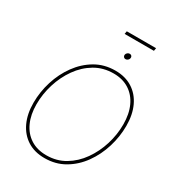

<svg xmlns="http://www.w3.org/2000/svg" viewBox="-233 -1141 1178 1289"><g transform="rotate(30 356.0 -497.0)"><path d="M312.5 9.8Q234.9 9.8 179.2 -25.6Q123.5 -61 93.5 -125.2Q63.5 -189.5 63.5 -275.4Q63.5 -359.9 89.1 -441.9Q114.7 -523.9 163.1 -590.6Q211.4 -657.2 279.5 -697.3Q347.7 -737.3 433.1 -737.3Q510.3 -737.3 565.9 -701.9Q621.6 -666.5 651.4 -602.5Q681.2 -538.6 681.2 -452.1Q681.2 -368.2 655.8 -285.9Q630.4 -203.6 582.5 -137Q534.7 -70.3 466.6 -30.3Q398.4 9.8 312.5 9.8ZM313.5 -12.7Q393.6 -12.7 457.3 -50.8Q521 -88.9 565.9 -152.6Q610.8 -216.3 634.8 -293.7Q658.7 -371.1 658.7 -450.2Q658.7 -530.8 631.6 -590.1Q604.5 -649.4 553.7 -682.1Q502.9 -714.8 432.6 -714.8Q352.1 -714.8 288.1 -676.8Q224.1 -638.7 179 -575Q133.8 -511.2 109.9 -433.6Q85.9 -356 85.9 -276.9Q85.9 -197.3 113 -137.7Q140.1 -78.1 191.2 -45.4Q242.2 -12.7 313.5 -12.7ZM451.7 -837.4Q442.4 -837.4 436.8 -844.2Q431.2 -851.1 432.6 -860.8Q434.1 -870.1 442.1 -876.7Q450.2 -883.3 459.5 -883.3Q469.2 -883.3 474.6 -876.7Q480 -870.1 478.5 -860.8Q477.1 -851.1 469.2 -844.2Q461.4 -837.4 451.7 -837.4ZM593.3 -1003.9 589.4 -981.4H362.3L366.2 -1003.9Z"/></g></svg>

Font: Inter 24pt Thin
Style: Italic
Weight: 250
Italic angle: -9.3988°
Version: Version 4.001;git-66647c0bb